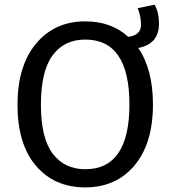

<svg xmlns="http://www.w3.org/2000/svg" viewBox="-20 -793 743 825"><path d="M663.1 -690.9Q663.1 -604 574.2 -586.9Q637.2 -494.1 637.2 -344.2Q637.2 -176.3 557.9 -82Q478.5 12.2 346.2 12.2Q213.9 12.2 134.5 -80.6Q55.2 -173.3 55.2 -342.8Q55.2 -510.3 135 -605.7Q214.8 -701.2 346.2 -701.2Q458.5 -701.2 530.8 -634.8Q585.9 -641.6 585.9 -686Q585.9 -721.7 571.8 -757.8L644 -772.9Q663.1 -740.7 663.1 -690.9ZM346.2 -65.9Q536.1 -65.9 536.1 -344.2Q536.1 -623 346.2 -623Q255.9 -623 205.8 -554.9Q155.8 -486.8 155.8 -342.8Q155.8 -199.7 206.5 -132.8Q257.3 -65.9 346.2 -65.9Z"/></svg>

Font: FiraGO
Style: Regular
Weight: 400
Designer: bBox Type
Foundry: bBox Type GmbH
Version: Version 1.001;PS 001.001;hotconv 1.0.88;makeotf.lib2.5.64775